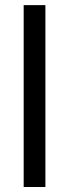

<svg xmlns="http://www.w3.org/2000/svg" viewBox="-20 -748 276 768"><path d="M161.6 -727.5V0H74.7V-727.5Z"/></svg>

Font: Inter 17pt
Style: Regular
Weight: 400
Version: Version 4.001;git-66647c0bb